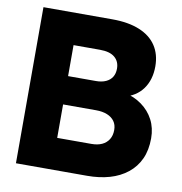

<svg xmlns="http://www.w3.org/2000/svg" viewBox="-79 -774 803 848"><g transform="rotate(10 322.5 -350.0)"><path d="M48 0V-700H357Q429 -700 479 -679.5Q529 -659 554.5 -620.5Q580 -582 580 -528Q580 -468 550.5 -427Q521 -386 465 -372L463 -391Q510 -381 544.5 -356Q579 -331 598 -294.5Q617 -258 617 -212Q617 -159 599 -119.5Q581 -80 547 -53Q513 -26 467.5 -13Q422 0 367 0ZM208 -142H361Q389 -142 408.5 -151Q428 -160 439 -177.5Q450 -195 450 -220Q450 -243 438.5 -259Q427 -275 406 -283.5Q385 -292 356 -292H208ZM208 -419H333Q359 -419 377.5 -427.5Q396 -436 405.5 -451.5Q415 -467 415 -489Q415 -521 393 -539.5Q371 -558 327 -558H208Z"/></g></svg>

Font: Our Lexend
Style: Bold
Weight: 700
Designer: Bonnie Shaver-Troup, Thomas Jockin
Foundry: Lexend
Version: Version 1.007